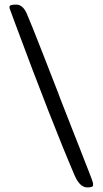

<svg xmlns="http://www.w3.org/2000/svg" viewBox="-20 -736 453 847"><path d="M22 -706.5Q22 -715.8 51.3 -715.8Q80.6 -715.8 98.1 -676Q115.7 -636.2 175.3 -483.4Q234.9 -330.6 237.3 -324.2L243.7 -306.6Q250.5 -289.6 269.3 -241.2Q288.1 -192.9 294.9 -175.8Q301.8 -158.7 312 -132.3Q322.3 -106 329.1 -88.9L346.2 -44.9Q348.1 -40.5 350.8 -33Q353.5 -25.4 372.1 21.2Q390.6 67.9 390.6 74.2V81.1Q390.6 90.8 365.2 90.8Q332 90.8 309.1 37.6Q209 -195.8 43.5 -641.6Q22 -699.2 22 -700.2Z"/></svg>

Font: Averia Serif Libre
Style: Regular
Weight: 400
Version: Version 1.002